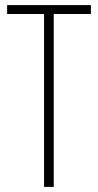

<svg xmlns="http://www.w3.org/2000/svg" viewBox="-20 -734 385 754"><path d="M191 0H153V-679H8V-714H337V-679H191Z"/></svg>

Font: Noto Sans Devanagari ExtraCondensed ExtraLight
Style: Regular
Weight: 200
Width: 2
Designer: Jelle Bosma - Monotype Design Team
Foundry: Monotype Imaging Inc.
Version: Version 2.004; ttfautohint (v1.8.4.7-5d5b)